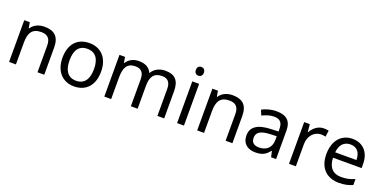

<svg xmlns="http://www.w3.org/2000/svg" viewBox="-16 -1522 4603 2317"><g transform="rotate(20 2286.0 -363.5)"><path d="M85 0H173V-278C173 -403 211 -472 330 -472C412 -472 450 -429 450 -343V0H537V-349C537 -487 471 -546 343 -546C275 -546 209 -519 174 -463H169L156 -536H85Z M919 10C1072 10 1169 -91 1169 -269C1169 -446 1067 -546 922 -546C768 -546 673 -446 673 -269C673 -91 777 10 919 10ZM921 -63C812 -63 764 -142 764 -269C764 -396 811 -472 920 -472C1029 -472 1078 -396 1078 -269C1078 -142 1029 -63 921 -63Z M1308 0H1396V-278C1396 -403 1431 -472 1539 -472C1614 -472 1649 -429 1649 -345V0H1736V-296C1736 -410 1777 -472 1881 -472C1955 -472 1990 -429 1990 -345V0H2077V-349C2077 -487 2017 -546 1896 -546C1826 -546 1760 -517 1724 -456H1719C1693 -517 1637 -546 1555 -546C1491 -546 1430 -519 1397 -463H1392L1379 -536H1308Z M2288 -625C2315 -625 2339 -643 2339 -681C2339 -720 2315 -737 2288 -737C2259 -737 2236 -720 2236 -681C2236 -643 2259 -625 2288 -625ZM2243 0H2331V-536H2243Z M2501 0H2589V-278C2589 -403 2627 -472 2746 -472C2828 -472 2866 -429 2866 -343V0H2953V-349C2953 -487 2887 -546 2759 -546C2691 -546 2625 -519 2590 -463H2585L2572 -536H2501Z M3249 10C3339 10 3382 -17 3429 -76H3433L3450 0H3514V-365C3514 -490 3452 -545 3322 -545C3252 -545 3186 -524 3139 -499L3166 -433C3210 -454 3261 -474 3317 -474C3387 -474 3428 -444 3428 -355V-323L3337 -320C3162 -315 3080 -256 3080 -149C3080 -40 3152 10 3249 10ZM3269 -61C3211 -61 3171 -88 3171 -148C3171 -216 3214 -254 3348 -259L3427 -262V-214C3427 -110 3359 -61 3269 -61Z M3680 0H3768V-286C3768 -394 3841 -466 3924 -466C3942 -466 3965 -463 3982 -459L3993 -540C3975 -544 3950 -546 3930 -546C3855 -546 3800 -497 3766 -438H3762L3752 -536H3680Z M4321 10C4394 10 4442 -1 4497 -25V-102C4441 -78 4393 -65 4325 -65C4218 -65 4157 -130 4154 -251H4521V-304C4521 -450 4437 -546 4300 -546C4158 -546 4063 -440 4063 -264C4063 -85 4168 10 4321 10ZM4156 -321C4165 -417 4215 -474 4299 -474C4388 -474 4429 -412 4429 -321Z"/></g></svg>

Font: Noto Sans Math
Style: Regular
Weight: 400
Designer: Monotype Design Team, Delve Withrington, Jeff Kellem
Foundry: Monotype Imaging Inc., Delve Fonts LLC
Version: Version 3.000